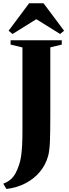

<svg xmlns="http://www.w3.org/2000/svg" viewBox="-50 -996 436 1206"><path d="M-29.5 158Q-4 148 14 133.5Q32 119 45.5 96Q59 73 70.5 37.5Q77.5 16.5 82 -12Q86.5 -40.5 88.8 -80.5Q91 -120.5 91 -175.5V-698L16.5 -716V-743H338V-716L266 -698.5V-271.5Q266 -181 264 -116.2Q262 -51.5 252 -15Q236.5 40 200.2 83.5Q164 127 110.5 155Q57 183 -9.5 191ZM29 -782.5 4 -803 133 -975.5H223.5L352.5 -803L327.5 -782.5L178 -875.5Z"/></svg>

Font: Merriweather 120pt ExtraBold
Style: Regular
Weight: 800
Version: Version 2.100